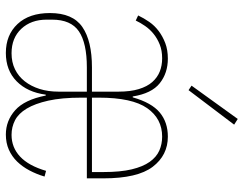

<svg xmlns="http://www.w3.org/2000/svg" viewBox="-106 -694 813 640"><g transform="rotate(90 300.0 -374.5)"><path d="M157 12Q97 12 60.5 -27Q24 -66 24 -135Q24 -211 70.5 -243Q117 -275 205 -275H286V-363Q286 -403 277.5 -431Q269 -459 254 -476Q239 -493 219 -501Q199 -509 175 -509Q149 -509 129 -501Q109 -493 93.5 -480.5Q78 -468 67 -452Q56 -436 49 -421L32 -429Q41 -448 53.5 -466Q66 -484 84 -497.5Q102 -511 124.5 -519.5Q147 -528 176 -528Q224 -528 258 -501Q292 -474 302 -411H305Q323 -474 355.5 -501Q388 -528 436 -528Q498 -528 536.5 -477.5Q575 -427 575 -313V-258H306V-240Q306 -174 316 -129.5Q326 -85 342.5 -57.5Q359 -30 381.5 -18.5Q404 -7 430 -7Q472 -7 502.5 -35.5Q533 -64 550 -122L569 -117Q561 -90 548.5 -66.5Q536 -43 519 -25.5Q502 -8 479.5 2Q457 12 429 12Q383 12 348 -19Q313 -50 299 -121H296Q288 -60 251.5 -24Q215 12 157 12ZM158 -7Q188 -7 211.5 -18.5Q235 -30 251.5 -51Q268 -72 277 -100.5Q286 -129 286 -164V-258H205Q124 -258 85 -231.5Q46 -205 46 -142V-124Q46 -72 76.5 -39.5Q107 -7 158 -7ZM436 -509Q376 -509 341 -459Q306 -409 306 -298V-275H554V-313Q554 -370 545 -407.5Q536 -445 520 -467.5Q504 -490 482.5 -499.5Q461 -509 436 -509ZM281 -597 266 -607 377 -761 396 -749Z"/></g></svg>

Font: IBM Plex Mono Thin
Style: Regular
Weight: 100
Monospace: yes
Designer: Mike Abbink, Paul van der Laan, Pieter van Rosmalen
Foundry: Bold Monday
Version: Version 2.3